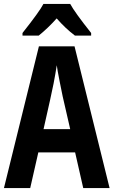

<svg xmlns="http://www.w3.org/2000/svg" viewBox="-20 -951 574 971"><path d="M358.9 -771Q312 -806.2 266.6 -857.9Q223.1 -809.1 175.8 -771H93.8V-784.2Q180.2 -893.1 199.7 -931.2H335Q357.9 -888.7 440.9 -784.2V-771ZM400.9 0 359.9 -180.2H173.8L132.8 0H0L176.8 -716.8H356.9L534.2 0ZM335 -297.9 296.9 -463.9Q293.5 -479 281.5 -539.8Q269.5 -600.6 267.1 -621.1Q260.7 -579.1 251 -528.6Q241.2 -478 200.2 -297.9Z"/></svg>

Font: TypoPRO Open Sans Condensed
Style: Bold
Weight: 700
Width: 3
Foundry: Ascender Corporation
Version: Version 1.11